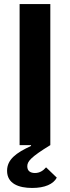

<svg xmlns="http://www.w3.org/2000/svg" viewBox="-20 -718 346 950"><path d="M77 0H133L134 4C60 38 15 71 15 127C15 191 73 212 139 212C202 212 244 193 261 161L208 110C194 126 177 138 153 138C133 138 115 130 115 105C115 81 131 60 229 0V-698H77Z"/></svg>

Font: Braiins Sans
Style: Bold
Weight: 700
Designer: Mike Abbink, Paul van der Laan, Pieter van Rosmalen, Jiri Chlebus, Lubos Buracinsky
Foundry: Bold Monday, Sudetype
Version: Version 1.000;hotconv 1.0.109;makeotfexe 2.5.65596